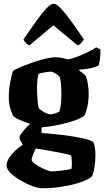

<svg xmlns="http://www.w3.org/2000/svg" viewBox="-20 -806 557 1026"><path d="M202 -125V-95Q212 -95 239.5 -92.5Q267 -90 303 -86Q339 -82 375 -76Q411 -70 439.5 -62.5Q468 -55 479 -46Q485 -33 487.5 -13.5Q490 6 490 21Q490 55 485 87Q480 119 471 137Q453 153 411.5 167.5Q370 182 315 191Q260 200 201 200Q185 200 154.5 189Q124 178 92 159.5Q60 141 37.5 119.5Q15 98 15 77Q15 59 29 37.5Q43 16 63.5 -3Q84 -22 103 -32Q97 -40 90.5 -52.5Q84 -65 84 -74Q84 -78 93 -91Q102 -104 115.5 -119Q129 -134 141 -144Q112 -154 85 -165.5Q58 -177 51 -187Q44 -197 35.5 -225Q27 -253 27 -284Q27 -330 34.5 -367Q42 -404 49 -427Q59 -434 86.5 -446Q114 -458 149.5 -470.5Q185 -483 219 -491.5Q253 -500 276 -500Q292 -500 310 -496.5Q328 -493 344 -489Q365 -492 394.5 -503.5Q424 -515 451.5 -529Q479 -543 494 -553L516 -542Q518 -522 515 -497.5Q512 -473 507 -456Q483 -445 456.5 -440Q430 -435 404 -434V-428Q411 -424 422.5 -415.5Q434 -407 441 -395Q446 -379 450 -354Q454 -329 454 -306Q454 -272 447.5 -239.5Q441 -207 432 -190Q421 -178 385 -164.5Q349 -151 300.5 -140.5Q252 -130 202 -125ZM248 -195Q261 -195 274.5 -200Q288 -205 297 -209Q302 -223 305 -247.5Q308 -272 308 -300Q308 -330 305.5 -358.5Q303 -387 298 -396Q296 -400 287 -406.5Q278 -413 268 -418Q258 -423 253 -423Q242 -423 223 -420Q204 -417 187 -412Q182 -401 180 -379Q178 -357 178 -331Q178 -297 181 -265Q184 -233 188 -227Q192 -222 204 -214Q216 -206 228.5 -200.5Q241 -195 248 -195ZM253 110Q273 110 306 106Q339 102 361 97Q363 92 363.5 83.5Q364 75 364 67Q364 56 363 44Q362 32 360 25Q358 23 340 18.5Q322 14 296 9Q270 4 243.5 -0.5Q217 -5 197 -8.5Q177 -12 171 -13Q164 2 156.5 21Q149 40 149 48Q149 56 162.5 66.5Q176 77 195 87Q214 97 230.5 103.5Q247 110 253 110ZM138 -564Q126 -567 117.5 -577Q109 -587 105 -595Q141 -648 172 -691Q203 -734 227 -760Q251 -786 266 -786Q282 -786 306 -760.5Q330 -735 361 -692Q392 -649 428 -596Q424 -588 415.5 -578Q407 -568 394 -564L265 -671Z"/></svg>

Font: Texturina 72pt Black
Style: Regular
Weight: 900
Designer: Guillermo Torres Carreño
Foundry: Omnibus-Type
Version: Version 1.002; ttfautohint (v1.8.3)